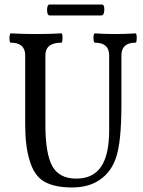

<svg xmlns="http://www.w3.org/2000/svg" viewBox="-20 -813 628 846"><path d="M297 13Q221 13 175.5 -12.5Q130 -38 110 -108Q101 -137 96 -176Q91 -215 91 -264V-569Q91 -625 27 -625Q23 -625 22 -635.5Q21 -646 22.5 -656Q24 -666 27 -666Q84 -663 139 -663Q194 -663 251 -666Q254 -666 255 -656Q256 -646 255 -635.5Q254 -625 251 -625Q180 -625 180 -569V-264Q180 -136 210.5 -81Q241 -26 316 -26Q390 -26 425.5 -78.5Q461 -131 461 -239V-569Q461 -625 398 -625Q394 -625 392.5 -635.5Q391 -646 392.5 -656Q394 -666 398 -666Q442 -663 487 -663Q532 -663 577 -666Q581 -666 582 -656Q583 -646 582 -635.5Q581 -625 577 -625Q515 -625 515 -569V-356Q515 -271 509 -210.5Q503 -150 489 -112Q468 -54 419.5 -20.5Q371 13 297 13ZM198 -745Q191 -745 188.5 -757Q186 -769 188.5 -781Q191 -793 198 -793H430Q437 -793 439 -781Q441 -769 438 -757Q435 -745 428 -745Z"/></svg>

Font: Junicode Two Beta Condensed Medium
Style: Regular
Weight: 500
Width: 3
Designer: Peter S. Baker
Foundry: Briery Creek Software
Version: Version 1.053; ttfautohint (v1.8.4)